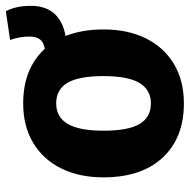

<svg xmlns="http://www.w3.org/2000/svg" viewBox="-16 -634 666 675"><g transform="rotate(-90 317.5 -296.0)"><path d="M529 -399Q552 -341 552 -265Q552 -180 520.5 -116.5Q489 -53 430.5 -18Q372 17 292 17Q171 17 101.5 -57.5Q32 -132 32 -266Q32 -351 63.5 -414.5Q95 -478 153.5 -513Q212 -548 292 -548Q414 -548 484 -472Q507 -476 517 -489Q527 -502 527 -527Q527 -560 515 -594L616 -609Q635 -573 635 -521Q635 -469 607.5 -438.5Q580 -408 529 -399ZM388 -265Q388 -352 364.5 -392Q341 -432 292 -432Q244 -432 220 -391.5Q196 -351 196 -266Q196 -179 219.5 -139Q243 -99 292 -99Q340 -99 364 -139.5Q388 -180 388 -265Z"/></g></svg>

Font: Fira Sans BGR
Style: Bold
Weight: 700
Designer: bBox Type GmbH & Carrois Corporate GbR & Edenspiekermann AG
Foundry: bBox Type GmbH & Carrois Corporate GbR & Edenspiekermann AG
Version: Version 4.301